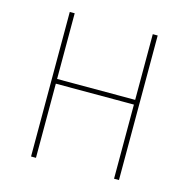

<svg xmlns="http://www.w3.org/2000/svg" viewBox="-107 -839 928 943"><g transform="rotate(15 356.5 -367.5)"><path d="M555 0H580V-735H555V-401H158V-735H133V0H158V-377H555Z"/></g></svg>

Font: Glow Sans SC Normal Thin
Style: Regular
Weight: 100
Designer: Ryoko NISHIZUKA (kana, bopomofo & ideographs); Paul D. Hunt (Latin, Greek & Cyrillic); Sandoll Communications, Soo-young
Version: Version 0.93